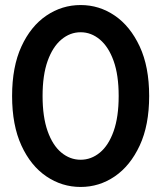

<svg xmlns="http://www.w3.org/2000/svg" viewBox="-20 -731 640 762"><path d="M300 11Q226 11 164 -31Q102 -73 65 -153.5Q28 -234 28 -350Q28 -466 65 -546.5Q102 -627 164 -669Q226 -711 300 -711Q374 -711 435.5 -669Q497 -627 534.5 -546.5Q572 -466 572 -350Q572 -234 534.5 -153.5Q497 -73 435.5 -31Q374 11 300 11ZM300 -97Q342 -97 376.5 -125.5Q411 -154 431 -210.5Q451 -267 451 -350Q451 -433 431 -489Q411 -545 376.5 -574Q342 -603 300 -603Q258 -603 223.5 -574Q189 -545 169 -489Q149 -433 149 -350Q149 -267 169 -210.5Q189 -154 223.5 -125.5Q258 -97 300 -97Z"/></svg>

Font: Red Hat Mono SemiBold
Style: Regular
Weight: 600
Monospace: yes
Designer: Pentagram, MCKL
Foundry: Pentagram, MCKL
Version: Version 1.023